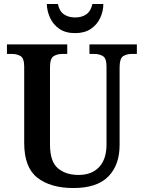

<svg xmlns="http://www.w3.org/2000/svg" viewBox="-20 -938 725 968"><path d="M350 10Q235 10 168.5 -42Q102 -94 102 -217V-602Q102 -644 84 -655Q66 -666 40 -666H15V-714H319V-666H294Q268 -666 250 -654.5Q232 -643 232 -598V-210Q232 -124 271.5 -90Q311 -56 376 -56Q443 -56 480 -96Q517 -136 517 -209V-602Q517 -644 499 -655Q481 -666 456 -666H431V-714H670V-666H644Q618 -666 600.5 -654.5Q583 -643 583 -598V-207Q583 -106 526 -48Q469 10 350 10ZM359 -771Q311 -771 280 -792Q249 -813 233 -847Q217 -881 216 -918H272Q279 -882 302 -866Q325 -850 359 -850Q393 -850 415.5 -866Q438 -882 446 -918H501Q501 -881 485 -847Q469 -813 437.5 -792Q406 -771 359 -771Z"/></svg>

Font: Noto Serif Tamil SemiCondensed SemiBold
Style: Regular
Weight: 600
Width: 4
Designer: Indian Type Foundry, Tom Grace, and the Monotype Design Team
Foundry: Monotype Imaging Inc.
Version: Version 2.004; ttfautohint (v1.8.4.7-5d5b)